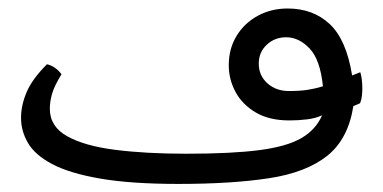

<svg xmlns="http://www.w3.org/2000/svg" viewBox="-20 -428 916 459"><path d="M406.7 11.7Q293.5 11.7 220 -1Q146.5 -13.7 105 -35.6Q63.5 -57.6 46.9 -86.2Q30.3 -114.7 30.3 -146Q30.3 -176.3 43.7 -207.8Q57.1 -239.3 92.3 -274.4Q112.8 -269.5 127 -250.5Q109.9 -222.7 104.5 -203.9Q99.1 -185.1 99.1 -168Q99.1 -125.5 140.6 -102.3Q182.1 -79.1 255.6 -69.8Q329.1 -60.5 425.3 -60.5Q534.2 -60.5 599.9 -69.1Q665.5 -77.6 700.2 -97.7Q734.9 -117.7 750 -152.3Q733.9 -145 713.6 -142.6Q693.4 -140.1 671.9 -140.1Q623.5 -140.1 591.3 -159.2Q559.1 -178.2 543 -208.3Q526.9 -238.3 526.9 -272Q526.9 -312 545.9 -342.8Q564.9 -373.5 596.9 -390.6Q628.9 -407.7 667.5 -407.7Q728.5 -407.7 768.3 -370.4Q808.1 -333 821.8 -247.6L841.3 -255.4Q843.8 -247.6 845 -237.1Q846.2 -226.6 846.2 -216.8Q846.2 -209 845.2 -199.2Q844.2 -189.5 840.8 -181.2L824.7 -174.3Q812.5 -95.7 762.5 -55.7Q712.4 -15.6 623.5 -2Q534.7 11.7 406.7 11.7ZM670.9 -210.4Q696.3 -210.4 714.4 -213.1Q732.4 -215.8 752 -221.7Q745.6 -285.2 720.2 -312Q694.8 -338.9 664.1 -338.9Q636.7 -338.9 617.7 -321Q598.6 -303.2 598.6 -275.9Q598.6 -247.6 619.1 -229Q639.6 -210.4 670.9 -210.4Z"/></svg>

Font: Harmattan Medium
Style: Regular
Weight: 500
Designer: George W. Nuss III and SIL International
Foundry: SIL International
Version: Version 4.000